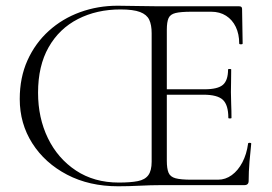

<svg xmlns="http://www.w3.org/2000/svg" viewBox="-20 -647 950 671"><path d="M393 4Q292 4 214.5 -36.5Q137 -77 93 -146Q49 -215 49 -301Q49 -376 76 -436Q103 -496 150.5 -539Q198 -582 260 -604.5Q322 -627 391 -627Q419 -627 460.5 -626Q502 -625 536 -625H816Q826 -625 826 -616L828 -495Q828 -492 822 -492Q816 -492 816 -495Q816 -528 804 -553Q792 -578 770 -592Q748 -606 718 -606H649Q612 -606 593.5 -601.5Q575 -597 569 -583.5Q563 -570 563 -543V-85Q563 -58 569 -43.5Q575 -29 593.5 -24Q612 -19 649 -19H742Q768 -19 790 -35Q812 -51 827 -79.5Q842 -108 847 -145Q847 -148 852.5 -148Q858 -148 858 -145Q855 -119 852 -82.5Q849 -46 849 -15Q849 0 834 0H542Q508 0 468.5 2Q429 4 393 4ZM778 -235Q778 -280 759 -298Q740 -316 691 -316H538V-335H695Q741 -335 759 -350.5Q777 -366 777 -404Q777 -406 782.5 -406Q788 -406 788 -404Q788 -375 787.5 -359Q787 -343 787 -325Q787 -303 788 -281.5Q789 -260 789 -235Q789 -233 783.5 -233Q778 -233 778 -235ZM395 -9Q436 -9 461.5 -14Q487 -19 498.5 -35Q510 -51 510 -82V-531Q510 -560 501.5 -578Q493 -596 469.5 -605Q446 -614 401 -614Q318 -614 252.5 -580.5Q187 -547 150 -482Q113 -417 113 -323Q113 -235 147.5 -164Q182 -93 245.5 -51Q309 -9 395 -9Z"/></svg>

Font: Cormorant Infant Light
Style: Regular
Weight: 300
Designer: Christian Thalmann (Catharsis Fonts)
Foundry: Catharsis Fonts
Version: Version 4.001